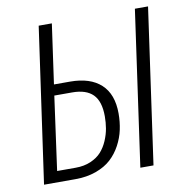

<svg xmlns="http://www.w3.org/2000/svg" viewBox="-78 -760 813 835"><g transform="rotate(-10 329.0 -342.5)"><path d="M238.8 -421.9Q327.6 -421.9 375.2 -378.2Q422.9 -334.5 422.9 -249Q422.9 -211.9 415.5 -177.5Q408.2 -143.1 390.6 -110.4Q373 -77.6 346.7 -53.5Q320.3 -29.3 279.5 -14.6Q238.8 0 188 0H49.8L147 -685.1H205.1L168 -421.9ZM571.8 -685.1H629.9L533.2 0H475.1ZM198.2 -48.8Q235.8 -48.8 265.1 -61.5Q294.4 -74.2 312.3 -94.2Q330.1 -114.3 341.6 -141.1Q353 -168 357.4 -193.8Q361.8 -219.7 361.8 -247.1Q361.8 -313.5 331.5 -343.8Q301.3 -374 240.2 -374H161.1L116.2 -48.8Z"/></g></svg>

Font: Fira Sans Compressed Light
Style: Italic
Weight: 300
Width: 3
Italic angle: -8°
Designer: Carrois Corporate & Edenspiekermann AG
Foundry: Carrois Corporate GbR & Edenspiekermann AG
Version: Version 4.203;PS 004.203;hotconv 1.0.88;makeotf.lib2.5.64775